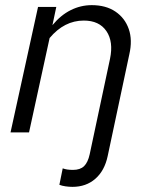

<svg xmlns="http://www.w3.org/2000/svg" viewBox="-20 -515 582 747"><path d="M262 212Q249 212 235 210Q221 208 211 204L224 140Q232 143 241.5 144.5Q251 146 264 146Q292 146 307 131.5Q322 117 329 85L408 -286Q422 -353 394 -394Q366 -435 306 -435Q230 -435 173 -367L93 0H21L128 -488H199L184 -417Q216 -456 255 -475.5Q294 -495 337 -495Q392 -495 429 -470Q466 -445 481 -402Q496 -359 483 -303L399 92Q387 149 351 180.5Q315 212 262 212Z"/></svg>

Font: Red Hat Text VF
Style: Italic
Weight: 300
Italic angle: -12°
Designer: Pentagram, MCKL
Foundry: Pentagram, MCKL
Version: Version 1.023